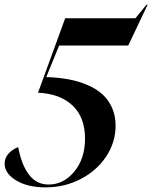

<svg xmlns="http://www.w3.org/2000/svg" viewBox="-52 -790 652 822"><path d="M-32.2 -89.8Q-32.2 -112.3 -16.8 -130.9Q-1.5 -149.4 25.9 -160.2Q40 -84 72.3 -42Q104.5 0 155.8 0Q220.2 0 266.1 -55.4Q312 -110.8 312 -196.8Q312 -287.6 258.8 -338.1Q205.6 -388.7 110.8 -393.1L227.1 -711.9H527.8L575.2 -770H580.1L497.1 -595.2H201.2L146 -460Q197.8 -458.5 242.2 -450.2Q286.6 -441.9 324 -425.5Q361.3 -409.2 387.5 -385.3Q413.6 -361.3 428.2 -327.4Q442.9 -293.5 442.9 -252Q442.9 -181.2 402.8 -120.4Q362.8 -59.6 293.7 -23.7Q224.6 12.2 143.1 12.2Q66.4 12.2 17.1 -17.6Q-32.2 -47.4 -32.2 -89.8Z"/></svg>

Font: Nyght Serif Medium Italic
Style: Regular
Weight: 500
Italic angle: -16°
Designer: Maksym Kobuzan
Version: Version 0.410;Glyphs 3.1.2 (3151)